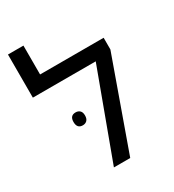

<svg xmlns="http://www.w3.org/2000/svg" viewBox="-183 -864 876 968"><g transform="rotate(-30 255.0 -380.0)"><path d="M105 -592H475V-524L288 0H193L381 -509H15V-760H105ZM131 -300Q131 -337 164 -337Q179 -337 188.5 -328Q198 -319 198 -300Q198 -281 188.5 -271.5Q179 -262 164 -262Q131 -262 131 -300Z"/></g></svg>

Font: Noto Sans Living
Style: Regular
Weight: 400
Designer: Monotype Design Team
Foundry: Monotype Imaging Inc.
Version: Version 2.013; ttfautohint (v1.8.4.7-5d5b)